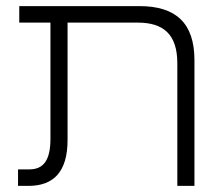

<svg xmlns="http://www.w3.org/2000/svg" viewBox="-20 -608 726 628"><path d="M39 0H73C156 0 201 -47 201 -150V-534H431C514 -534 560 -496 560 -401V0H616V-411C616 -533 555 -588 436 -588H43V-534H145V-154C145 -85 123 -54 76 -54H39Z"/></svg>

Font: Noto Sans Hebrew Condensed Light
Style: Regular
Weight: 300
Width: 3
Designer: Monotype Design Team
Foundry: Monotype Imaging Inc.
Version: Version 2.004